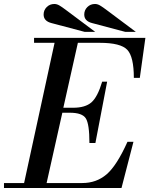

<svg xmlns="http://www.w3.org/2000/svg" viewBox="-57 -944 750 964"><path d="M114 -729V-754H673L645 -553H615Q615 -659 582 -694Q549 -729 444 -729H334L261 -403H310Q371 -403 402 -430Q433 -457 456 -534H481L422 -226H392Q392 -321 374 -349.5Q356 -378 294 -378H256L177 -25H356Q427 -25 478 -68.5Q529 -112 583 -232H613L553 0H-37V-25H64L217 -729ZM368 -784 202 -828Q162 -838 162 -871Q162 -893 177.5 -908.5Q193 -924 216 -924Q228 -924 240.5 -917Q253 -910 282 -888L421 -784ZM572 -784 406 -828Q366 -838 366 -871Q366 -893 381.5 -908.5Q397 -924 420 -924Q432 -924 444.5 -917Q457 -910 486 -888L625 -784Z"/></svg>

Font: Libre Bodoni
Style: Italic
Weight: 400
Italic angle: -13°
Designer: Pablo Impallari, Rodrigo Fuenzalida
Foundry: Pablo Impallari, Rodrigo Fuenzalida
Version: Version 1.001